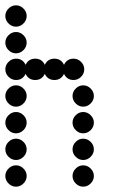

<svg xmlns="http://www.w3.org/2000/svg" viewBox="-20 -700 472 720"><path d="M264 -12Q252 -24 252 -40Q252 -56 264 -68Q276 -80 292 -80Q308 -80 320 -68Q332 -56 332 -40Q332 -24 320 -12Q308 0 292 0Q276 0 264 -12ZM12 -12Q0 -24 0 -40Q0 -56 12 -68Q24 -80 40 -80Q56 -80 68 -68Q80 -56 80 -40Q80 -24 68 -12Q56 0 40 0Q24 0 12 -12ZM264 -112Q252 -124 252 -140Q252 -156 264 -168Q276 -180 292 -180Q308 -180 320 -168Q332 -156 332 -140Q332 -124 320 -112Q308 -100 292 -100Q276 -100 264 -112ZM12 -112Q0 -124 0 -140Q0 -156 12 -168Q24 -180 40 -180Q56 -180 68 -168Q80 -156 80 -140Q80 -124 68 -112Q56 -100 40 -100Q24 -100 12 -112ZM264 -212Q252 -224 252 -240Q252 -256 264 -268Q276 -280 292 -280Q308 -280 320 -268Q332 -256 332 -240Q332 -224 320 -212Q308 -200 292 -200Q276 -200 264 -212ZM12 -212Q0 -224 0 -240Q0 -256 12 -268Q24 -280 40 -280Q56 -280 68 -268Q80 -256 80 -240Q80 -224 68 -212Q56 -200 40 -200Q24 -200 12 -212ZM264 -312Q252 -324 252 -340Q252 -356 264 -368Q276 -380 292 -380Q308 -380 320 -368Q332 -356 332 -340Q332 -324 320 -312Q308 -300 292 -300Q276 -300 264 -312ZM12 -312Q0 -324 0 -340Q0 -356 12 -368Q24 -380 40 -380Q56 -380 68 -368Q80 -356 80 -340Q80 -324 68 -312Q56 -300 40 -300Q24 -300 12 -312ZM40 -480Q65 -480 76 -457Q87 -480 112 -480Q137 -480 148 -457Q159 -480 184 -480Q209 -480 220 -457Q231 -480 256 -480Q272 -480 284 -468Q296 -456 296 -440Q296 -424 284 -412Q272 -400 256 -400Q231 -400 220 -423Q209 -400 184 -400Q159 -400 148 -423Q137 -400 112 -400Q87 -400 76 -423Q65 -400 40 -400Q24 -400 12 -412Q0 -424 0 -440Q0 -456 12 -468Q24 -480 40 -480ZM12 -512Q0 -524 0 -540Q0 -556 12 -568Q24 -580 40 -580Q56 -580 68 -568Q80 -556 80 -540Q80 -524 68 -512Q56 -500 40 -500Q24 -500 12 -512ZM12 -612Q0 -624 0 -640Q0 -656 12 -668Q24 -680 40 -680Q56 -680 68 -668Q80 -656 80 -640Q80 -624 68 -612Q56 -600 40 -600Q24 -600 12 -612Z"/></svg>

Font: Dotrice Condensed
Style: Regular
Weight: 400
Width: 2
Monospace: yes
Designer: Paul Flo Williams
Foundry: His Deeds Are Dust
Version: Version 1.001